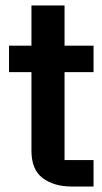

<svg xmlns="http://www.w3.org/2000/svg" viewBox="-20 -682 374 702"><path d="M322 -418.3H216V-96.7H322V0H242.3Q177.7 0 136.3 -30.7Q95 -61.3 95 -131V-418.3H13V-515H95V-662H216V-515H322Z"/></svg>

Font: 42dot Sans Light
Style: Regular
Weight: 300
Designer: 42dot
Version: Version 1.000